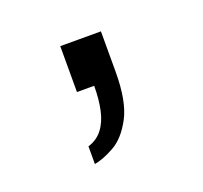

<svg xmlns="http://www.w3.org/2000/svg" viewBox="-56 -151 366 346"><g transform="rotate(-20 127.5 22.5)"><path d="M74 133V99Q91 94 101.5 80.5Q112 67 116.5 46.5Q121 26 121 0H88V-88H166V-11Q166 46 150 76Q134 106 112.5 118Q91 130 74 133Z"/></g></svg>

Font: Archivo SemiExpanded ExtraLight
Style: Regular
Weight: 250
Width: 6
Designer: Hector Gatti
Foundry: Omnibus-Type
Version: Version 2.001